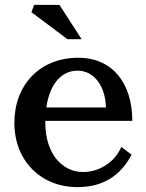

<svg xmlns="http://www.w3.org/2000/svg" viewBox="-20 -753 598 788"><path d="M120 -733 109 -703 257 -592H315L224 -733ZM39 -249C39 -93 148 15 298 15C409 15 478 -38 520 -118L478 -150C449 -83 383 -47 321 -47C233 -47 166 -125 166 -249V-257H523C523 -411 442 -516 301 -516C144 -516 39 -405 39 -249ZM170 -312C184 -408 232 -463 298 -463C366 -463 412 -401 415 -312Z"/></svg>

Font: LT Superior Serif Semibold
Style: Regular
Weight: 600
Designer: Daniel Lyons
Foundry: LyonsType
Version: Version 2.120;FEAKit 1.0